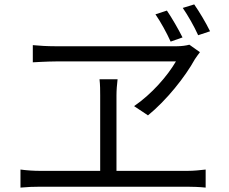

<svg xmlns="http://www.w3.org/2000/svg" viewBox="-20 -867 1040 872"><path d="M738 -819 686 -802C710 -767 737 -718 755 -678L809 -697C790 -735 761 -785 738 -819ZM862 -847 810 -831C834 -796 861 -749 880 -707L934 -725C914 -766 885 -814 862 -847ZM888 -630 840 -664C826 -660 804 -657 784 -657C693 -657 306 -657 229 -657C195 -657 160 -659 129 -662V-584C129 -584 197 -588 233 -588C300 -588 699 -588 779 -588C740 -521 668 -439 589 -385L652 -343C736 -411 821 -518 865 -598C872 -609 880 -619 888 -630ZM73 -97V-15C104 -18 134 -19 162 -19H831C851 -19 887 -18 914 -15V-97C888 -94 861 -91 831 -91H509V-433C509 -458 511 -481 514 -507H432C435 -481 435 -455 435 -434V-91H162C133 -91 103 -93 73 -97Z"/></svg>

Font: Noto Sans CJK HK DemiLight
Style: Regular
Weight: 350
Designer: Ryoko NISHIZUKA 西塚涼子 (kana, bopomofo & ideographs); Paul D. Hunt (Latin, Greek & Cyrillic); Sandoll Communications 산돌커뮤니
Foundry: Adobe
Version: Version 2.004;hotconv 1.0.118;makeotfexe 2.5.65603